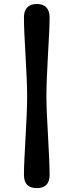

<svg xmlns="http://www.w3.org/2000/svg" viewBox="-20 -788 368 962"><path d="M116 -306.5Q116 -347 113.5 -400.5Q111 -454 107.8 -510.8Q104.5 -567.5 102.2 -617.8Q100 -668 100 -701.5Q100 -733 116.2 -750.5Q132.5 -768 164.5 -768Q196.5 -768 212.5 -750.5Q228.5 -733 228.5 -701.5Q228.5 -668 226 -617.5Q223.5 -567 220.2 -510.5Q217 -454 214.8 -400.2Q212.5 -346.5 212.5 -306.5Q212.5 -266.5 215 -213Q217.5 -159.5 220.8 -102.8Q224 -46 226.2 4.2Q228.5 54.5 228.5 88.5Q228.5 154.5 164.5 154.5Q100 154.5 100 88.5Q100 54.5 102.5 4.2Q105 -46 108.2 -102.8Q111.5 -159.5 113.8 -213Q116 -266.5 116 -306.5Z"/></svg>

Font: Fraunces 9pt SuperSoft Black
Style: Regular
Weight: 900
Version: Version 1.000;[b76b70a41]